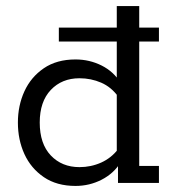

<svg xmlns="http://www.w3.org/2000/svg" viewBox="-20 -603 563 633"><path d="M229 10Q167 10 124.5 -19Q82 -48 60.5 -95Q39 -142 39 -199Q39 -255 60.5 -302Q82 -349 124.5 -378Q167 -407 229 -407Q275 -407 315 -387Q355 -367 378 -329L365 -332V-466H174V-512H365V-583H439V-512H504V-466H439V-56H504V0H369V-68H378Q355 -31 315 -10.5Q275 10 229 10ZM111 -199Q111 -129 147.5 -90.5Q184 -52 242 -52Q280 -52 313.5 -67Q347 -82 370 -112L365 -80V-315L370 -284Q347 -316 313.5 -330.5Q280 -345 242 -345Q184 -345 147.5 -306.5Q111 -268 111 -199Z"/></svg>

Font: Rokkitt
Style: Regular
Weight: 400
Designer: Vernon Adams
Foundry: Vernon Adams
Version: Version 3.103